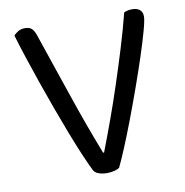

<svg xmlns="http://www.w3.org/2000/svg" viewBox="-72 -683 728 757"><g transform="rotate(-10 291.5 -304.5)"><path d="M347 -8Q342 -3 328 1Q314 5 297 5Q278 5 263 -0.5Q248 -6 243 -17Q230 -43 212.5 -84Q195 -125 175.5 -175.5Q156 -226 135.5 -282Q115 -338 96 -393Q77 -448 60 -499.5Q43 -551 31 -592Q37 -600 49 -607Q61 -614 76 -614Q95 -614 104 -605Q113 -596 119 -578Q164 -447 205 -325Q246 -203 295 -77H299Q321 -134 344.5 -198.5Q368 -263 390.5 -331.5Q413 -400 434.5 -470Q456 -540 473 -607Q486 -614 507 -614Q525 -614 536 -605Q547 -596 547 -578Q547 -563 535.5 -521.5Q524 -480 506 -425Q488 -370 465.5 -307Q443 -244 421 -186Q399 -128 379 -80Q359 -32 347 -8Z"/></g></svg>

Font: Baloo 2
Style: Regular
Weight: 400
Designer: Sarang Kulkarni and Ek Type
Foundry: Ek Type
Version: Version 1.640;hotconv 1.0.111;makeotfexe 2.5.65597; ttfautoh